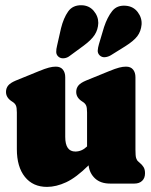

<svg xmlns="http://www.w3.org/2000/svg" viewBox="-20 -719 593 752"><path d="M46 -135V-278.5Q46 -298 42.2 -306Q38.5 -314 30 -319.5L25.5 -322.5Q3.5 -337 3.5 -359Q3.5 -373.5 12 -384Q20.5 -394.5 42 -403.5L131.5 -440Q157 -450.5 171.5 -454.2Q186 -458 198.5 -458Q217 -458 226.2 -446.5Q235.5 -435 235.5 -416.5V-183Q235.5 -125.5 275 -125.5Q300.5 -125.5 321 -145.5V-278.5Q321 -298 317.2 -306Q313.5 -314 305 -319.5L300.5 -322.5Q278.5 -337 278.5 -359Q278.5 -373.5 287 -384Q295.5 -394.5 317 -403.5L406.5 -440Q432 -450.5 446.5 -454.2Q461 -458 473.5 -458Q492 -458 501.2 -446.5Q510.5 -435 510.5 -416.5V-133Q510.5 -108.5 513.2 -99.8Q516 -91 521.5 -86.5L526.5 -82Q537 -73.5 542.5 -64.2Q548 -55 548 -40.5Q548 -21.5 536.8 -10.8Q525.5 0 506.5 0H411Q374 0 352.2 -20.2Q330.5 -40.5 327 -71.5Q278.5 -23.5 239.2 -5.2Q200 13 164 13Q109 13 77.5 -26.2Q46 -65.5 46 -135ZM219 -608.5Q229 -648.5 246.8 -673.8Q264.5 -699 299 -698.5Q328.5 -698 346.8 -676.8Q365 -655.5 365 -629Q364 -603 351 -582.8Q338 -562.5 307.5 -540L253 -500Q243 -492 230.5 -490.8Q218 -489.5 209.5 -496.5Q200.5 -504 200.2 -515.2Q200 -526.5 203.5 -540ZM387.5 -613Q400.5 -652 419.5 -675.8Q438.5 -699.5 473 -696.5Q502.5 -694 519.5 -671.5Q536.5 -649 534.5 -622.5Q532 -596 517.8 -577.2Q503.5 -558.5 471 -538L414 -502.5Q403 -496 391 -495Q379 -494 370.5 -502Q362 -510.5 362.8 -521.5Q363.5 -532.5 367.5 -546Z"/></svg>

Font: Fraunces 144pt SuperSoft Black
Style: Regular
Weight: 900
Version: Version 1.000;[b76b70a41]